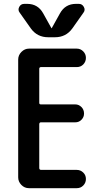

<svg xmlns="http://www.w3.org/2000/svg" viewBox="-20 -985 540 1005"><path d="M131.8 0Q108.4 0 91.8 -17.1Q75.2 -34.2 75.2 -56.6V-672.9Q75.2 -696.3 92.3 -713.4Q109.4 -730.5 131.8 -730.5H381.8Q401.4 -730.5 415.5 -716.3Q429.7 -702.1 429.7 -682.1Q429.7 -662.1 416 -647.9Q402.3 -633.8 381.8 -633.8H194.3Q186.5 -633.8 185.5 -626V-446.3Q185.5 -438.5 194.3 -438.5H374Q392.6 -438.5 406.2 -424.8Q419.9 -411.1 419.9 -390.6Q419.9 -372.1 406.7 -358.4Q393.6 -344.7 374 -344.7H194.3Q186.5 -344.7 185.5 -335.9V-105.5Q185.5 -96.7 194.3 -95.7H381.8Q401.4 -95.7 415.5 -82Q429.7 -68.4 429.7 -48.3Q429.7 -28.3 416 -14.2Q402.3 0 381.8 0ZM141.6 -835.9 83 -918.9Q72.3 -932.6 80.6 -948.7Q88.9 -964.8 107.4 -964.8H122.1Q178.7 -964.8 206.1 -915L249 -837.9Q249 -836.9 250 -836.9Q251 -836.9 251 -837.9L293.9 -915Q321.3 -964.8 377.9 -964.8H392.6Q410.2 -964.8 418.9 -948.7Q427.7 -932.6 417 -918.9L358.4 -835.9Q325.2 -790 267.6 -790H232.4Q174.8 -790 141.6 -835.9Z"/></svg>

Font: Rounded Mgen+ 2m medium
Style: Regular
Weight: 500
Designer: [Source Han Sans]
Ryoko NISHIZUKA  (kana & ideographs); Paul D. Hunt (Latin, Greek & Cyrillic); Wenlong ZHANG  (bopomofo
Version: Version 1.059.20150602